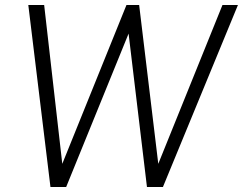

<svg xmlns="http://www.w3.org/2000/svg" viewBox="-20 -743 966 763"><path d="M180.5 0 92.5 -723H155.5L227.5 -92L482.5 -723H533L609 -92L864 -723H925.5L627.5 0H564L491 -609.5L243 0Z"/></svg>

Font: Public Sans Thin ExtraLight
Style: Italic
Weight: 250
Italic angle: -8°
Version: Version 2.001